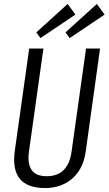

<svg xmlns="http://www.w3.org/2000/svg" viewBox="-20 -946 550 973"><path d="M209 7Q119 7 80.5 -39.5Q42 -86 55 -182L128 -700H200L127 -180Q118 -117 140 -85Q162 -53 217 -53Q326 -53 343 -180L416 -700H487L415 -182Q409 -135 391 -99.5Q373 -64 345.5 -40.5Q318 -17 283.5 -5Q249 7 209 7ZM362 -872 185 -753 164 -782 323 -926ZM510 -872 333 -753 312 -782 471 -926Z"/></svg>

Font: Pathway Extreme Condensed Light
Style: Italic
Weight: 300
Width: 3
Italic angle: -8°
Version: Version 1.001;gftools[0.9.26]